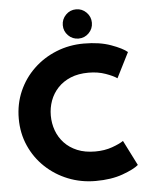

<svg xmlns="http://www.w3.org/2000/svg" viewBox="-58 -892 759 952"><g transform="rotate(-5 322.0 -416.0)"><path d="M390.4 -133.9Q436.8 -133.9 474.8 -147.4Q512.9 -161 531.4 -174.1L594.5 -49Q571.2 -29 514.5 -8.5Q457.8 12 379.8 12Q306.8 12 242.9 -13.6Q178.9 -39.2 130.1 -85.4Q81.3 -131.6 53.8 -193.8Q26.3 -255.9 26.3 -329Q26.3 -402.1 53.7 -464.8Q81.1 -527.4 129.8 -573.8Q178.4 -620.3 242.6 -646.1Q306.8 -672 379.8 -672Q457.8 -672 514.5 -651.5Q571.2 -631 594.5 -611L531.4 -485.9Q512.9 -499.1 474.8 -512.6Q436.8 -526.1 390.4 -526.1Q339.3 -526.1 301.1 -510.2Q262.9 -494.3 237.1 -466.7Q211.4 -439.1 198.6 -404Q185.9 -368.9 185.9 -330.5Q185.9 -291.6 198.6 -256.3Q211.4 -220.9 237.1 -193.3Q262.9 -165.7 301.1 -149.8Q339.3 -133.9 390.4 -133.9ZM356.6 -844.4Q386.5 -844.4 407.8 -822.9Q429 -801.4 429 -771.4Q429 -741.4 407.8 -720.1Q386.5 -698.8 356.6 -698.8Q326.3 -698.8 305.2 -720.2Q284.1 -741.6 284.1 -771.4Q284.1 -801.2 305.2 -822.8Q326.3 -844.4 356.6 -844.4Z"/></g></svg>

Font: League Spartan Extralight
Style: Regular
Weight: 200
Foundry: The League of Moveable Type
Version: Version 2.300; ttfautohint (v1.8.3)